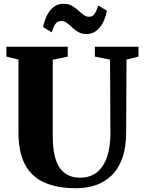

<svg xmlns="http://www.w3.org/2000/svg" viewBox="-20 -991 762 1019"><path d="M384 8Q283.5 8 215.2 -22.5Q147 -53 112.5 -118.5Q78 -184 78 -288.5V-675L14 -690.5V-743H339.5V-690.5L260 -674V-265.5Q260 -210.5 269 -169.5Q278 -128.5 296.2 -101.5Q314.5 -74.5 341.8 -61.2Q369 -48 406 -48Q458 -48 493.8 -76.2Q529.5 -104.5 547.8 -157.2Q566 -210 566 -283L564 -674.5L483.5 -690.5V-743H715V-690.5L651.5 -675L649.5 -289.5Q649.5 -208 629 -151.2Q608.5 -94.5 572 -59.5Q535.5 -24.5 487.5 -8.2Q439.5 8 384 8ZM439 -810.5Q413.5 -810.5 395.5 -821Q377.5 -831.5 363.2 -845Q349 -858.5 335.5 -869Q322 -879.5 305 -879.5Q284.5 -879.5 273.8 -863.5Q263 -847.5 254 -819.5L208.5 -847.5Q220 -904 248 -937.5Q276 -971 317 -971Q342.5 -971 360.8 -960.8Q379 -950.5 393.8 -937Q408.5 -923.5 422.2 -913Q436 -902.5 451.5 -902Q471.5 -901.5 482.2 -918Q493 -934.5 502 -962L547.5 -934Q536.5 -877.5 508.5 -844Q480.5 -810.5 439 -810.5Z"/></svg>

Font: Merriweather 60pt Black
Style: Regular
Weight: 900
Version: Version 2.100